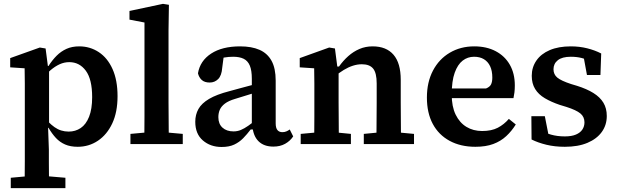

<svg xmlns="http://www.w3.org/2000/svg" viewBox="-20 -749 3213 998"><path d="M36 229V175L145 165H203L320 175V229ZM108 229Q108 192 108.5 157.5Q109 123 109 89Q109 55 109 22V-269Q109 -294 109 -314.5Q109 -335 108.5 -354.5Q108 -374 108 -394L33 -399V-447L187 -502L217 -497L229 -405L235 -401V-88L230 -84L234 28Q234 60 234 93Q234 126 234.5 159.5Q235 193 235 229ZM384 14Q346 14 318.5 2Q291 -10 270.5 -32Q250 -54 232 -85H192L197 -155Q231 -111 263.5 -88Q296 -65 337 -65Q372 -65 399.5 -83.5Q427 -102 443 -142Q459 -182 459 -244Q459 -337 426 -381.5Q393 -426 340 -426Q314 -426 290 -415Q266 -404 242.5 -384Q219 -364 195 -336L190 -406H232Q252 -437 274.5 -459.5Q297 -482 325.5 -495Q354 -508 392 -508Q448 -508 493.5 -478Q539 -448 565 -390Q591 -332 591 -249Q591 -166 563.5 -107.5Q536 -49 489 -17.5Q442 14 384 14Z M658 0V-53L767 -63H819L930 -53V0ZM730 0Q730 -36 730.5 -72Q731 -108 731 -144Q731 -180 731 -215V-632L653 -647V-692L827 -729L858 -724L856 -592V-215Q856 -180 856.5 -144Q857 -108 857 -72Q857 -36 858 0Z M1132 15Q1074 15 1034.5 -19Q995 -53 995 -116Q995 -153 1011.5 -182.5Q1028 -212 1067 -235Q1106 -258 1172 -275Q1200 -283 1227 -290Q1254 -297 1281 -304.5Q1308 -312 1335 -318V-276Q1302 -266 1268.5 -255.5Q1235 -245 1202 -235Q1168 -225 1149 -210.5Q1130 -196 1122.5 -178.5Q1115 -161 1115 -140Q1115 -105 1136.5 -85.5Q1158 -66 1194 -66Q1214 -66 1232 -73.5Q1250 -81 1270 -95Q1290 -109 1317 -131L1323 -76H1283Q1264 -51 1244 -30.5Q1224 -10 1197.5 2.5Q1171 15 1132 15ZM1401 13Q1352 13 1324 -14.5Q1296 -42 1292 -94L1289 -96V-339Q1289 -383 1278.5 -408Q1268 -433 1246.5 -443.5Q1225 -454 1192 -454Q1168 -454 1145.5 -450Q1123 -446 1099 -437L1146 -480L1135 -396Q1132 -356 1114 -338Q1096 -320 1070 -320Q1043 -320 1028.5 -333.5Q1014 -347 1009 -368Q1020 -433 1077.5 -470.5Q1135 -508 1228 -508Q1288 -508 1329 -490Q1370 -472 1391.5 -433Q1413 -394 1413 -330V-108Q1413 -84 1422 -73Q1431 -62 1448 -62Q1459 -62 1468.5 -66Q1478 -70 1486 -76L1504 -40Q1488 -16 1462 -1.5Q1436 13 1401 13Z M1543 0V-53L1651 -63H1703L1804 -53V0ZM1613 0Q1613 -30 1613.5 -67Q1614 -104 1614 -143Q1614 -182 1614 -215V-269Q1614 -294 1614 -314.5Q1614 -335 1613.5 -354.5Q1613 -374 1613 -394L1538 -399V-447L1691 -502L1721 -497L1735 -389L1740 -388V-215Q1740 -182 1740.5 -143Q1741 -104 1741 -67Q1741 -30 1742 0ZM1871 0V-53L1974 -63H2026L2132 -53V0ZM1936 0Q1937 -30 1937 -67Q1937 -104 1937.5 -142.5Q1938 -181 1938 -215V-315Q1938 -370 1919.5 -392.5Q1901 -415 1861 -415Q1838 -415 1814.5 -407.5Q1791 -400 1767 -385.5Q1743 -371 1718 -350L1714 -403H1742Q1764 -434 1790.5 -457.5Q1817 -481 1848.5 -494.5Q1880 -508 1917 -508Q1988 -508 2025.5 -464.5Q2063 -421 2063 -334V-215Q2063 -181 2063.5 -142.5Q2064 -104 2064 -67Q2064 -30 2065 0Z M2451 14Q2374 14 2317 -17Q2260 -48 2229.5 -105Q2199 -162 2199 -242Q2199 -322 2230.5 -382Q2262 -442 2318 -475Q2374 -508 2445 -508Q2509 -508 2556.5 -483Q2604 -458 2630 -412.5Q2656 -367 2656 -305Q2656 -285 2654 -268.5Q2652 -252 2649 -239H2276V-289H2506Q2526 -297 2532.5 -310.5Q2539 -324 2539 -346Q2539 -381 2527.5 -405Q2516 -429 2495 -441.5Q2474 -454 2444 -454Q2411 -454 2385 -434Q2359 -414 2343.5 -371Q2328 -328 2328 -257Q2328 -195 2348.5 -153Q2369 -111 2404.5 -89.5Q2440 -68 2486 -68Q2535 -68 2567.5 -85Q2600 -102 2625 -131L2661 -102Q2640 -68 2611.5 -41.5Q2583 -15 2544 -0.5Q2505 14 2451 14Z M2916 14Q2864 14 2820.5 3.5Q2777 -7 2743 -24L2742 -145H2812L2836 -23L2787 -22V-72Q2813 -58 2845 -49Q2877 -40 2916 -40Q2951 -40 2973.5 -49.5Q2996 -59 3007 -75.5Q3018 -92 3018 -113Q3018 -142 2996.5 -159.5Q2975 -177 2925 -193L2889 -204Q2845 -219 2812 -238.5Q2779 -258 2761.5 -286.5Q2744 -315 2744 -355Q2744 -399 2768 -434Q2792 -469 2837.5 -488.5Q2883 -508 2947 -508Q2992 -508 3032 -498Q3072 -488 3105 -471L3101 -359H3031L3010 -473H3053V-427Q3029 -441 3003.5 -447.5Q2978 -454 2947 -454Q2902 -454 2879.5 -436Q2857 -418 2857 -389Q2857 -362 2877 -345.5Q2897 -329 2949 -312L2979 -303Q3030 -287 3064.5 -265.5Q3099 -244 3116.5 -215Q3134 -186 3134 -146Q3134 -99 3108 -63Q3082 -27 3033.5 -6.5Q2985 14 2916 14Z"/></svg>

Font: Source Serif 4 SemiBold
Style: Regular
Weight: 600
Designer: Frank Grießhammer
Foundry: Adobe Systems Incorporated
Version: Version 4.004;hotconv 1.0.116;makeotfexe 2.5.65601